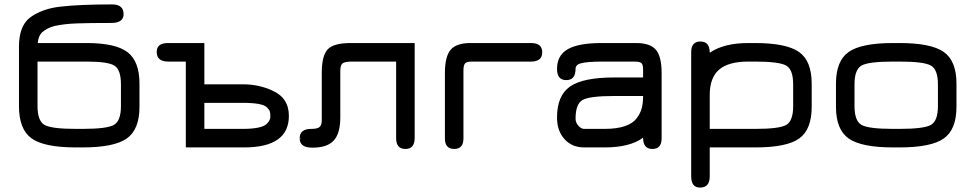

<svg xmlns="http://www.w3.org/2000/svg" viewBox="-20 -662 4409 870"><path d="M151 -467H372Q504 -467 558 -425.5Q612 -384 612 -283V-178Q612 -75 554.5 -34.5Q497 6 354 6H324Q180 6 123 -35Q66 -76 66 -181V-451Q66 -542 114 -581Q170 -623 255 -632Q341 -642 488 -642Q540 -642 540 -598Q540 -558 484 -558Q381 -558 330 -556Q270 -554 226 -544Q193 -535 170 -515Q154 -499 151 -467ZM372 -383H150V-181Q150 -115 181 -96.5Q212 -78 324 -78H354Q466 -78 497 -96.5Q528 -115 528 -181V-280Q528 -345 499.5 -364Q471 -383 372 -383Z M1086 6H822V-383H742Q690 -383 690 -427Q690 -467 742 -467H906V-280H1079Q1153 -280 1213 -252Q1289 -219 1289 -137Q1289 6 1086 6ZM906 -78H1079Q1166 -78 1189 -101Q1205 -117 1205 -133Q1205 -150 1202.5 -157.5Q1200 -165 1189 -176Q1169 -196 1079 -196H906Z M1859 -467V-37Q1859 13 1817 13Q1775 13 1775 -36V-383H1577Q1543 -383 1532.5 -375Q1522 -367 1522 -342V-130Q1522 -58 1492.5 -25.5Q1463 7 1397 7H1394Q1338 7 1338 -35H1344V-36H1338Q1338 -78 1391 -78Q1418 -78 1428 -86.5Q1438 -95 1438 -118V-331Q1438 -410 1465 -438.5Q1492 -467 1569 -467Z M2386 -383H2119Q2095 -383 2087.5 -375Q2080 -367 2080 -342V-35Q2080 13 2038 13Q1996 13 1996 -35V-331Q1996 -406 2022 -436.5Q2048 -467 2112 -467H2386Q2437 -467 2437 -425Q2437 -383 2386 -383Z M2763 -311H2894V-347Q2894 -369 2886.5 -376Q2879 -383 2855 -383H2714Q2640 -383 2611 -375Q2588 -368 2588 -350Q2588 -299 2546 -299Q2504 -299 2504 -350Q2504 -411 2552.5 -439Q2601 -467 2707 -467H2862Q2926 -467 2952 -436.5Q2978 -406 2978 -331V-35Q2978 13 2936 13Q2894 13 2894 -38Q2834 6 2720 6H2627Q2572 6 2538 -31.5Q2504 -69 2504 -129Q2504 -229 2563 -270Q2622 -311 2763 -311ZM2720 -78Q2775 -78 2811.5 -90.5Q2848 -103 2865 -126Q2882 -149 2888 -172Q2894 -195 2894 -227H2763Q2650 -227 2619 -208.5Q2588 -190 2588 -124Q2588 -107 2600.5 -92.5Q2613 -78 2627 -78Z M3658 -283V-178Q3658 -75 3601.5 -34.5Q3545 6 3403 6H3196V137Q3196 188 3152 188Q3112 188 3112 137V-426Q3112 -474 3154 -474Q3196 -474 3196 -423Q3260 -467 3371 -467H3400Q3543 -467 3600.5 -426.5Q3658 -386 3658 -283ZM3574 -181V-280Q3574 -346 3543 -364.5Q3512 -383 3400 -383H3371Q3281 -383 3238.5 -346.5Q3196 -310 3196 -232V-78H3403Q3513 -78 3543.5 -96.5Q3574 -115 3574 -181Z M4056 6H4027Q3883 6 3825.5 -34.5Q3768 -75 3768 -178V-283Q3768 -386 3825.5 -426.5Q3883 -467 4027 -467H4056Q4199 -467 4256.5 -426.5Q4314 -386 4314 -283V-178Q4314 -75 4256.5 -34.5Q4199 6 4056 6ZM4027 -78H4056Q4168 -78 4199 -96.5Q4230 -115 4230 -181V-280Q4230 -346 4199 -364.5Q4168 -383 4056 -383H4027Q3914 -383 3883 -364.5Q3852 -346 3852 -280V-181Q3852 -115 3883 -96.5Q3914 -78 4027 -78Z"/></svg>

Font: Jura
Style: Bold
Weight: 700
Designer: Daniel Johnson, Alexei Vanyashin
Foundry: Daniel Johnson
Version: Version 5.103